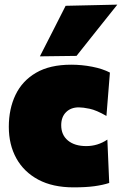

<svg xmlns="http://www.w3.org/2000/svg" viewBox="-20 -796 526 828"><path d="M297 12Q207.5 12 145.2 -21.2Q83 -54.5 50.5 -113.2Q18 -172 18 -249Q18 -326.5 47 -387Q76 -447.5 135.5 -482.2Q195 -517 287 -517Q333 -517 377.8 -508.2Q422.5 -499.5 454 -483L439 -296Q395.5 -321 366.5 -327Q337.5 -333 320 -333Q285.5 -333 264.8 -312.2Q244 -291.5 244 -256Q244 -214 273 -190Q302 -166 352 -166Q401.5 -166 443 -194L451 -7Q423.5 2 387 7Q350.5 12 297 12ZM152 -553Q180 -608 207.8 -662.2Q235.5 -716.5 263 -771L486 -776Q440 -718.5 395.8 -663Q351.5 -607.5 310 -555Z"/></svg>

Font: Commissioner Black
Style: Regular
Weight: 900
Designer: Kostas Bartsokas
Foundry: Kostas Bartsokas
Version: Version 1.000; ttfautohint (v1.8.3)